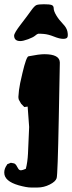

<svg xmlns="http://www.w3.org/2000/svg" viewBox="-50 -670 333 886"><path d="M43.5 -480.5Q15.6 -480.5 15.1 -505.4Q15.1 -517.6 46.4 -558.1Q77.6 -598.6 93 -620.4Q108.4 -642.1 117.4 -646.2Q126.5 -650.4 152.3 -650.4Q178.2 -650.4 188 -647Q197.8 -643.6 197.8 -631.3Q197.8 -619.1 209.7 -599.1Q221.7 -579.1 239.7 -560.5Q257.8 -542 261.2 -524.2Q264.6 -506.3 261.2 -498.5Q257.8 -490.7 241.5 -490.7Q225.1 -490.7 199 -501.2Q172.9 -511.7 151.9 -513.4Q130.9 -515.1 126 -514.2Q121.1 -513.2 112.1 -505.4Q103 -497.6 79.8 -489Q56.6 -480.5 43.5 -480.5ZM62 -176.3Q55.2 -184.1 47.4 -191.4L37.1 -209.5Q35.2 -214.4 35.2 -219.7L34.7 -221.2L37.6 -253.9Q40.5 -279.3 53.7 -333.5Q71.3 -408.2 81.5 -410.2Q130.4 -419.9 154.8 -419.9Q225.6 -419.9 226.1 -381.3Q226.1 -380.9 221.2 -122.3Q216.3 136.2 211.4 152.1Q206.5 168 179.4 181.6Q152.3 195.3 123 195.3H92.8Q72.8 195.3 36.1 185.1Q-30.3 166 -30.3 127V125Q-30.3 107.9 -17.6 90.3L-16.6 87.9L0 81.1L15.1 84Q22.9 86.9 29.1 99.6Q35.2 112.3 41 114.7Q46.9 117.2 55.9 114Q64.9 110.8 69.3 108.9Q77.1 78.6 79.1 39.6L84.5 -84L77.6 -178.2L64 -176.3Z"/></svg>

Font: Drukaatie burti
Style: Bold
Weight: 700
Version: Version 0.14